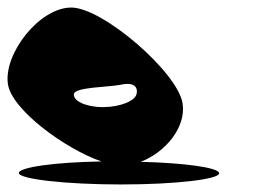

<svg xmlns="http://www.w3.org/2000/svg" viewBox="-26 -733 738 509"><path d="M24 -274C26 -258 149 -244 295 -244C441 -244 557 -258 555 -274C553 -289 463 -301 347 -304C412 -329 468 -395 458 -459C446 -540 247 -713 163 -713C78 -713 -17 -590 -5 -510C5 -442 147 -338 243 -305C117 -303 22 -289 24 -274ZM170 -484C173 -502 261 -502 292 -508C325 -516 341 -505 336 -484C333 -466 293 -449 247 -449C201 -449 167 -466 170 -484Z"/></svg>

Font: Ampere
Style: RevIta
Weight: 400
Version: Version 1